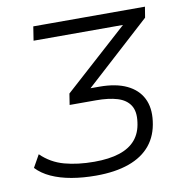

<svg xmlns="http://www.w3.org/2000/svg" viewBox="-80 -782 840 867"><g transform="rotate(-10 340.0 -348.5)"><path d="M292 8Q232 8 180 -1Q128 -10 87.5 -28.5Q47 -47 21 -75L53 -132Q98 -88 158.5 -71.5Q219 -55 295 -55Q363 -55 410.5 -70.5Q458 -86 484.5 -117.5Q511 -149 517 -197Q524 -246 505.5 -274.5Q487 -303 447.5 -315Q408 -327 350 -327H229L237 -378L559 -668L558 -641H119L129 -705H641L633 -656L313 -365L304 -385H375Q451 -385 500.5 -361.5Q550 -338 572 -294.5Q594 -251 586 -190Q578 -125 542 -81Q506 -37 443 -14.5Q380 8 292 8Z"/></g></svg>

Font: Nunito Sans 7pt Light
Style: Italic
Weight: 300
Italic angle: -9°
Designer: Vernon Adams
Foundry: Vernon Adams
Version: Version 3.101;gftools[0.9.27]